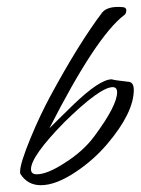

<svg xmlns="http://www.w3.org/2000/svg" viewBox="-20 -528 413 564"><path d="M100 16Q61 16 40 -17Q39 -18 39 -24Q39 -48 70 -123Q84 -157 98.5 -187.5Q113 -218 128 -246Q212 -401 280 -491Q296 -511 341 -507Q351 -506 351 -498Q351 -487 344 -483Q262 -420 125 -151Q130 -156 147 -173Q164 -190 195 -220Q273 -295 308 -295Q315 -293 327 -291.5Q339 -290 355 -288Q373 -288 373 -264Q373 -197 295 -105Q255 -58 204 -24Q145 16 100 16ZM88 -16Q119 -16 171 -50Q198 -67 220 -87Q242 -107 258 -129Q324 -218 324 -257Q324 -272 311 -272Q274 -272 169 -169Q71 -69 71 -31Q71 -16 88 -16Z"/></svg>

Font: Ephesis
Style: Regular
Weight: 400
Designer: Robert E. Leuschke
Foundry: Robert E. Leuschke
Version: Version 1.010; ttfautohint (v1.8.3)